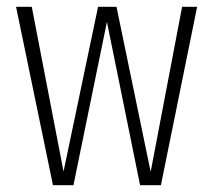

<svg xmlns="http://www.w3.org/2000/svg" viewBox="-20 -542 624 562"><path d="M557 -522 451 0H390L293 -478L195 0H135L27 -522H73L166 -40L267 -522H321L421 -39L513 -522Z"/></svg>

Font: Fira Sans Extra Condensed ExtraLight
Style: Regular
Weight: 275
Width: 1
Designer: Carrois Corporate & Edenspiekermann AG
Foundry: Carrois Corporate GbR & Edenspiekermann AG
Version: Version 4.203